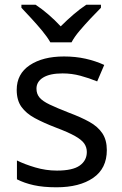

<svg xmlns="http://www.w3.org/2000/svg" viewBox="-20 -786 519 816"><path d="M434 -148Q434 -70 376 -30Q318 10 220 10Q164 10 123.5 1Q83 -8 52 -24V-104Q84 -88 129.5 -74.5Q175 -61 222 -61Q289 -61 319 -82.5Q349 -104 349 -140Q349 -160 338 -176Q327 -192 298.5 -208Q270 -224 217 -244Q165 -264 128 -284Q91 -304 71 -332Q51 -360 51 -404Q51 -472 106.5 -509Q162 -546 252 -546Q301 -546 343.5 -536.5Q386 -527 423 -510L393 -440Q359 -454 322 -464Q285 -474 246 -474Q192 -474 163.5 -456.5Q135 -439 135 -409Q135 -387 148 -371.5Q161 -356 191.5 -341.5Q222 -327 273 -307Q324 -288 360 -268Q396 -248 415 -219.5Q434 -191 434 -148ZM194 -606Q181 -629 159 -655.5Q137 -682 113 -708Q89 -734 71 -753V-766H131Q157 -749 185 -725Q213 -701 238 -674Q265 -701 293 -725Q321 -749 347 -766H409V-753Q390 -734 365.5 -708Q341 -682 318.5 -655.5Q296 -629 284 -606Z"/></svg>

Font: Noto Sans Vithkuqi
Style: Regular
Weight: 400
Version: Version 1.001